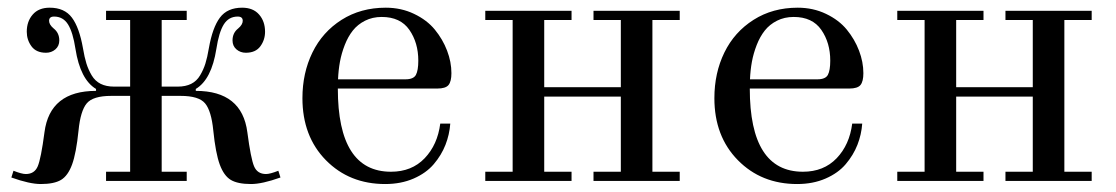

<svg xmlns="http://www.w3.org/2000/svg" viewBox="-20 -459 2830 487"><path d="M8.8 -8.8 14.2 -25.9Q35.2 -17.6 45.4 -17.6Q67.4 -17.6 75.7 -37.1Q84 -56.6 92.8 -123.5Q106.4 -228.5 223.6 -228.5V-233.4Q183.6 -257.3 171.4 -335Q165 -377 152.6 -397Q140.1 -417 117.2 -417Q104.5 -417 104.5 -406.2Q104.5 -396.5 116.2 -386.7Q130.4 -375.5 130.4 -356.4Q130.4 -342.3 120.4 -333.7Q110.4 -325.2 96.7 -325.2Q71.8 -325.2 59.8 -341.6Q47.9 -357.9 47.9 -378.4Q47.9 -404.8 63 -422.1Q78.1 -439.5 106 -439.5Q143.6 -439.5 162.4 -414.3Q181.2 -389.2 190.4 -336.9Q194.3 -313.5 199.2 -297.9Q204.1 -282.2 212.6 -267.8Q221.2 -253.4 235.4 -246.3Q249.5 -239.3 269.5 -239.3H310.1V-408.2H249V-431.6H453.6V-408.2H390.1V-239.3H430.7Q450.7 -239.3 464.8 -246.3Q479 -253.4 487.5 -267.8Q496.1 -282.2 501 -297.9Q505.9 -313.5 509.8 -336.9Q519 -389.2 537.8 -414.3Q556.6 -439.5 594.2 -439.5Q622.1 -439.5 637.2 -422.1Q652.3 -404.8 652.3 -378.4Q652.3 -357.9 640.4 -341.6Q628.4 -325.2 603.5 -325.2Q589.8 -325.2 579.8 -333.7Q569.8 -342.3 569.8 -356.4Q569.8 -375.5 584 -386.7Q595.7 -396.5 595.7 -406.2Q595.7 -417 583 -417Q560.1 -417 547.6 -397Q535.2 -377 528.8 -335Q516.6 -257.3 476.6 -233.4V-228.5Q593.8 -228.5 607.4 -123.5Q616.2 -56.6 624.5 -37.1Q632.8 -17.6 654.8 -17.6Q665 -17.6 686 -25.9L691.4 -8.8Q645 7.8 616.7 7.8Q583 7.8 565.4 -2.7Q547.9 -13.2 537.4 -41.7Q526.9 -70.3 521 -127.9Q516.1 -177.7 500.2 -196.8Q484.4 -215.8 438 -215.8H390.1V-23.4H453.6V0H249V-23.4H310.1V-215.8H262.2Q215.8 -215.8 200 -196.8Q184.1 -177.7 179.2 -127.9Q173.3 -70.3 162.8 -41.7Q152.3 -13.2 134.8 -2.7Q117.2 7.8 83.5 7.8Q55.2 7.8 8.8 -8.8Z M747.1 -210Q747.1 -273.9 772.5 -325.9Q797.9 -377.9 846.4 -408.7Q895 -439.5 958.5 -439.5Q997.6 -439.5 1030.3 -423.8Q1063 -408.2 1083 -383.8Q1103 -359.4 1114 -330.6Q1125 -301.8 1125 -273.4Q1125 -252.4 1117.7 -243.4Q1110.4 -234.4 1088.9 -234.4H836.9Q836.9 -23.4 971.7 -23.4Q1024.4 -23.4 1057.1 -57.6Q1089.8 -91.8 1096.7 -145.5H1122.1Q1120.1 -117.7 1109.9 -91.6Q1099.6 -65.4 1080.3 -42.7Q1061 -20 1029.1 -6.1Q997.1 7.8 957 7.8Q866.2 7.8 806.6 -52.7Q747.1 -113.3 747.1 -210ZM837.4 -257.8H1008.3Q1028.8 -257.8 1034.9 -269Q1041 -280.3 1041 -305.2Q1041 -350.6 1018.3 -383.3Q995.6 -416 948.2 -416Q924.8 -416 906 -406.5Q887.2 -397 875 -381.6Q862.8 -366.2 854.5 -345Q846.2 -323.7 842.3 -302.5Q838.4 -281.2 837.4 -257.8Z M1210.9 0V-23.4H1280.3V-408.2H1210.9V-431.6H1429.7V-408.2H1360.4V-237.8H1554.7V-408.2H1485.4V-431.6H1704.1V-408.2H1634.8V-23.4H1704.1V0H1485.4V-23.4H1554.7V-213.9H1360.4V-23.4H1429.7V0Z M1792 -210Q1792 -273.9 1817.4 -325.9Q1842.8 -377.9 1891.4 -408.7Q1939.9 -439.5 2003.4 -439.5Q2042.5 -439.5 2075.2 -423.8Q2107.9 -408.2 2127.9 -383.8Q2147.9 -359.4 2158.9 -330.6Q2169.9 -301.8 2169.9 -273.4Q2169.9 -252.4 2162.6 -243.4Q2155.3 -234.4 2133.8 -234.4H1881.8Q1881.8 -23.4 2016.6 -23.4Q2069.3 -23.4 2102.1 -57.6Q2134.8 -91.8 2141.6 -145.5H2167Q2165 -117.7 2154.8 -91.6Q2144.5 -65.4 2125.2 -42.7Q2106 -20 2074 -6.1Q2042 7.8 2002 7.8Q1911.1 7.8 1851.6 -52.7Q1792 -113.3 1792 -210ZM1882.3 -257.8H2053.2Q2073.7 -257.8 2079.8 -269Q2085.9 -280.3 2085.9 -305.2Q2085.9 -350.6 2063.2 -383.3Q2040.5 -416 1993.2 -416Q1969.7 -416 1950.9 -406.5Q1932.1 -397 1919.9 -381.6Q1907.7 -366.2 1899.4 -345Q1891.1 -323.7 1887.2 -302.5Q1883.3 -281.2 1882.3 -257.8Z M2255.9 0V-23.4H2325.2V-408.2H2255.9V-431.6H2474.6V-408.2H2405.3V-237.8H2599.6V-408.2H2530.3V-431.6H2749V-408.2H2679.7V-23.4H2749V0H2530.3V-23.4H2599.6V-213.9H2405.3V-23.4H2474.6V0Z"/></svg>

Font: Theano Didot
Style: Regular
Weight: 400
Designer: Alexey Kryukov
Version: Version 2.0